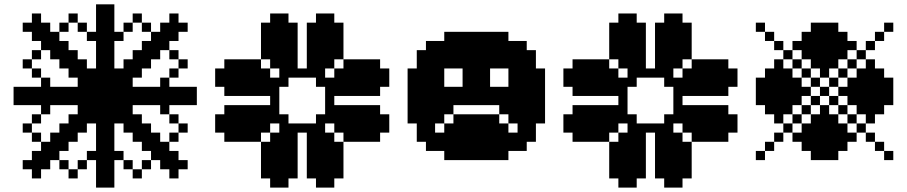

<svg xmlns="http://www.w3.org/2000/svg" viewBox="-20 -853 4123 873"><path d="M41.7 -458.3H83.3V-416.7H41.7ZM41.7 -416.7H83.3V-375H41.7ZM125 -458.3H166.7V-416.7H125ZM83.3 -458.3H125V-416.7H83.3ZM83.3 -416.7H125V-375H83.3ZM125 -416.7H166.7V-375H125ZM166.7 -416.7H208.3V-375H166.7ZM208.3 -416.7H250V-375H208.3ZM250 -416.7H291.7V-375H250ZM291.7 -416.7H333.3V-375H291.7ZM291.7 -458.3H333.3V-416.7H291.7ZM250 -458.3H291.7V-416.7H250ZM208.3 -458.3H250V-416.7H208.3ZM166.7 -458.3H208.3V-416.7H166.7ZM416.7 -41.7H458.3V0H416.7ZM458.3 -41.7H500V0H458.3ZM416.7 -291.7H458.3V-250H416.7ZM416.7 -250H458.3V-208.3H416.7ZM416.7 -208.3H458.3V-166.7H416.7ZM416.7 -166.7H458.3V-125H416.7ZM416.7 -125H458.3V-83.3H416.7ZM416.7 -83.3H458.3V-41.7H416.7ZM458.3 -83.3H500V-41.7H458.3ZM458.3 -125H500V-83.3H458.3ZM458.3 -166.7H500V-125H458.3ZM458.3 -208.3H500V-166.7H458.3ZM458.3 -250H500V-208.3H458.3ZM458.3 -291.7H500V-250H458.3ZM458.3 -833.3H500V-791.7H458.3ZM416.7 -833.3H458.3V-791.7H416.7ZM416.7 -791.7H458.3V-750H416.7ZM458.3 -791.7H500V-750H458.3ZM458.3 -750H500V-708.3H458.3ZM458.3 -708.3H500V-666.7H458.3ZM458.3 -666.7H500V-625H458.3ZM458.3 -625H500V-583.3H458.3ZM458.3 -583.3H500V-541.7H458.3ZM416.7 -583.3H458.3V-541.7H416.7ZM416.7 -625H458.3V-583.3H416.7ZM416.7 -666.7H458.3V-625H416.7ZM416.7 -708.3H458.3V-666.7H416.7ZM416.7 -750H458.3V-708.3H416.7ZM833.3 -416.7H875V-375H833.3ZM791.7 -458.3H833.3V-416.7H791.7ZM583.3 -458.3H625V-416.7H583.3ZM625 -458.3H666.7V-416.7H625ZM666.7 -458.3H708.3V-416.7H666.7ZM708.3 -458.3H750V-416.7H708.3ZM750 -458.3H791.7V-416.7H750ZM833.3 -458.3H875V-416.7H833.3ZM791.7 -416.7H833.3V-375H791.7ZM750 -416.7H791.7V-375H750ZM708.3 -416.7H750V-375H708.3ZM666.7 -416.7H708.3V-375H666.7ZM625 -416.7H666.7V-375H625ZM583.3 -416.7H625V-375H583.3ZM416.7 -333.3H458.3V-291.7H416.7ZM416.7 -375H458.3V-333.3H416.7ZM416.7 -416.7H458.3V-375H416.7ZM416.7 -458.3H458.3V-416.7H416.7ZM416.7 -500H458.3V-458.3H416.7ZM416.7 -541.7H458.3V-500H416.7ZM458.3 -541.7H500V-500H458.3ZM458.3 -500H500V-458.3H458.3ZM458.3 -458.3H500V-416.7H458.3ZM458.3 -416.7H500V-375H458.3ZM458.3 -375H500V-333.3H458.3ZM458.3 -333.3H500V-291.7H458.3ZM541.7 -458.3H583.3V-416.7H541.7ZM500 -458.3H541.7V-416.7H500ZM375 -458.3H416.7V-416.7H375ZM333.3 -458.3H375V-416.7H333.3ZM333.3 -416.7H375V-375H333.3ZM375 -416.7H416.7V-375H375ZM500 -416.7H541.7V-375H500ZM541.7 -416.7H583.3V-375H541.7ZM375 -500H416.7V-458.3H375ZM375 -541.7H416.7V-500H375ZM333.3 -541.7H375V-500H333.3ZM333.3 -500H375V-458.3H333.3ZM333.3 -583.3H375V-541.7H333.3ZM291.7 -583.3H333.3V-541.7H291.7ZM291.7 -541.7H333.3V-500H291.7ZM291.7 -625H333.3V-583.3H291.7ZM250 -625H291.7V-583.3H250ZM250 -583.3H291.7V-541.7H250ZM250 -666.7H291.7V-625H250ZM208.3 -666.7H250V-625H208.3ZM208.3 -625H250V-583.3H208.3ZM208.3 -708.3H250V-666.7H208.3ZM166.7 -708.3H208.3V-666.7H166.7ZM166.7 -666.7H208.3V-625H166.7ZM166.7 -750H208.3V-708.3H166.7ZM125 -750H166.7V-708.3H125ZM125 -708.3H166.7V-666.7H125ZM125 -791.7H166.7V-750H125ZM83.3 -750H125V-708.3H83.3ZM250 -750H291.7V-708.3H250ZM291.7 -791.7H333.3V-750H291.7ZM333.3 -750H375V-708.3H333.3ZM375 -708.3H416.7V-666.7H375ZM125 -625H166.7V-583.3H125ZM83.3 -583.3H125V-541.7H83.3ZM125 -541.7H166.7V-500H125ZM166.7 -500H208.3V-458.3H166.7ZM375 -375H416.7V-333.3H375ZM333.3 -375H375V-333.3H333.3ZM333.3 -333.3H375V-291.7H333.3ZM375 -333.3H416.7V-291.7H375ZM500 -333.3H541.7V-291.7H500ZM500 -375H541.7V-333.3H500ZM541.7 -375H583.3V-333.3H541.7ZM541.7 -333.3H583.3V-291.7H541.7ZM541.7 -500H583.3V-458.3H541.7ZM500 -500H541.7V-458.3H500ZM500 -541.7H541.7V-500H500ZM541.7 -541.7H583.3V-500H541.7ZM541.7 -583.3H583.3V-541.7H541.7ZM583.3 -583.3H625V-541.7H583.3ZM583.3 -541.7H625V-500H583.3ZM583.3 -625H625V-583.3H583.3ZM625 -583.3H666.7V-541.7H625ZM625 -625H666.7V-583.3H625ZM625 -666.7H666.7V-625H625ZM666.7 -666.7H708.3V-625H666.7ZM666.7 -625H708.3V-583.3H666.7ZM666.7 -708.3H708.3V-666.7H666.7ZM708.3 -708.3H750V-666.7H708.3ZM708.3 -666.7H750V-625H708.3ZM708.3 -750H750V-708.3H708.3ZM750 -750H791.7V-708.3H750ZM750 -708.3H791.7V-666.7H750ZM750 -791.7H791.7V-750H750ZM791.7 -750H833.3V-708.3H791.7ZM750 -541.7H791.7V-500H750ZM750 -625H791.7V-583.3H750ZM791.7 -583.3H833.3V-541.7H791.7ZM708.3 -500H750V-458.3H708.3ZM625 -750H666.7V-708.3H625ZM583.3 -791.7H625V-750H583.3ZM541.7 -750H583.3V-708.3H541.7ZM500 -708.3H541.7V-666.7H500ZM583.3 -333.3H625V-291.7H583.3ZM583.3 -291.7H625V-250H583.3ZM541.7 -291.7H583.3V-250H541.7ZM625 -291.7H666.7V-250H625ZM583.3 -250H625V-208.3H583.3ZM625 -250H666.7V-208.3H625ZM666.7 -250H708.3V-208.3H666.7ZM625 -208.3H666.7V-166.7H625ZM666.7 -208.3H708.3V-166.7H666.7ZM708.3 -208.3H750V-166.7H708.3ZM666.7 -166.7H708.3V-125H666.7ZM708.3 -166.7H750V-125H708.3ZM750 -166.7H791.7V-125H750ZM750 -125H791.7V-83.3H750ZM708.3 -125H750V-83.3H708.3ZM791.7 -125H833.3V-83.3H791.7ZM750 -83.3H791.7V-41.7H750ZM750 -250H791.7V-208.3H750ZM791.7 -291.7H833.3V-250H791.7ZM750 -333.3H791.7V-291.7H750ZM708.3 -375H750V-333.3H708.3ZM625 -125H666.7V-83.3H625ZM583.3 -83.3H625V-41.7H583.3ZM541.7 -125H583.3V-83.3H541.7ZM500 -166.7H541.7V-125H500ZM291.7 -333.3H333.3V-291.7H291.7ZM291.7 -291.7H333.3V-250H291.7ZM333.3 -291.7H375V-250H333.3ZM250 -291.7H291.7V-250H250ZM291.7 -250H333.3V-208.3H291.7ZM250 -250H291.7V-208.3H250ZM208.3 -250H250V-208.3H208.3ZM208.3 -208.3H250V-166.7H208.3ZM250 -208.3H291.7V-166.7H250ZM166.7 -208.3H208.3V-166.7H166.7ZM208.3 -166.7H250V-125H208.3ZM166.7 -166.7H208.3V-125H166.7ZM125 -166.7H166.7V-125H125ZM125 -125H166.7V-83.3H125ZM166.7 -125H208.3V-83.3H166.7ZM83.3 -125H125V-83.3H83.3ZM125 -83.3H166.7V-41.7H125ZM250 -125H291.7V-83.3H250ZM291.7 -83.3H333.3V-41.7H291.7ZM333.3 -125H375V-83.3H333.3ZM375 -166.7H416.7V-125H375ZM125 -250H166.7V-208.3H125ZM83.3 -291.7H125V-250H83.3ZM125 -333.3H166.7V-291.7H125ZM166.7 -375H208.3V-333.3H166.7Z M1250 -125H1291.7V-83.3H1250ZM1208.3 -125H1250V-83.3H1208.3ZM1250 -166.7H1291.7V-125H1250ZM1250 -208.3H1291.7V-166.7H1250ZM1291.7 -166.7H1333.3V-125H1291.7ZM1291.7 -208.3H1333.3V-166.7H1291.7ZM1291.7 -250H1333.3V-208.3H1291.7ZM1291.7 -291.7H1333.3V-250H1291.7ZM1250 -291.7H1291.7V-250H1250ZM1250 -250H1291.7V-208.3H1250ZM1208.3 -208.3H1250V-166.7H1208.3ZM1208.3 -250H1250V-208.3H1208.3ZM1166.7 -208.3H1208.3V-166.7H1166.7ZM1166.7 -166.7H1208.3V-125H1166.7ZM1208.3 -166.7H1250V-125H1208.3ZM1333.3 -291.7H1375V-250H1333.3ZM1375 -291.7H1416.7V-250H1375ZM1416.7 -291.7H1458.3V-250H1416.7ZM1375 -250H1416.7V-208.3H1375ZM1416.7 -250H1458.3V-208.3H1416.7ZM1458.3 -250H1500V-208.3H1458.3ZM1375 -208.3H1416.7V-166.7H1375ZM1416.7 -208.3H1458.3V-166.7H1416.7ZM1458.3 -208.3H1500V-166.7H1458.3ZM1500 -208.3H1541.7V-166.7H1500ZM1375 -166.7H1416.7V-125H1375ZM1416.7 -166.7H1458.3V-125H1416.7ZM1458.3 -166.7H1500V-125H1458.3ZM1500 -166.7H1541.7V-125H1500ZM1416.7 -125H1458.3V-83.3H1416.7ZM1458.3 -125H1500V-83.3H1458.3ZM1416.7 -333.3H1458.3V-291.7H1416.7ZM1250 -333.3H1291.7V-291.7H1250ZM1458.3 -333.3H1500V-291.7H1458.3ZM1458.3 -375H1500V-333.3H1458.3ZM1458.3 -416.7H1500V-375H1458.3ZM1458.3 -458.3H1500V-416.7H1458.3ZM1458.3 -500H1500V-458.3H1458.3ZM1416.7 -500H1458.3V-458.3H1416.7ZM1416.7 -541.7H1458.3V-500H1416.7ZM1375 -541.7H1416.7V-500H1375ZM1333.3 -541.7H1375V-500H1333.3ZM1291.7 -541.7H1333.3V-500H1291.7ZM1250 -541.7H1291.7V-500H1250ZM1250 -500H1291.7V-458.3H1250ZM1208.3 -500H1250V-458.3H1208.3ZM1208.3 -458.3H1250V-416.7H1208.3ZM1208.3 -416.7H1250V-375H1208.3ZM1208.3 -375H1250V-333.3H1208.3ZM1208.3 -333.3H1250V-291.7H1208.3ZM1166.7 -291.7H1208.3V-250H1166.7ZM1125 -250H1166.7V-208.3H1125ZM1500 -291.7H1541.7V-250H1500ZM1541.7 -250H1583.3V-208.3H1541.7ZM1166.7 -333.3H1208.3V-291.7H1166.7ZM1166.7 -375H1208.3V-333.3H1166.7ZM1166.7 -458.3H1208.3V-416.7H1166.7ZM1166.7 -500H1208.3V-458.3H1166.7ZM1166.7 -541.7H1208.3V-500H1166.7ZM1125 -291.7H1166.7V-250H1125ZM1125 -333.3H1166.7V-291.7H1125ZM1125 -458.3H1166.7V-416.7H1125ZM1125 -375H1166.7V-333.3H1125ZM1083.3 -375H1125V-333.3H1083.3ZM1083.3 -333.3H1125V-291.7H1083.3ZM1083.3 -291.7H1125V-250H1083.3ZM1083.3 -250H1125V-208.3H1083.3ZM1041.7 -375H1083.3V-333.3H1041.7ZM1041.7 -333.3H1083.3V-291.7H1041.7ZM1041.7 -291.7H1083.3V-250H1041.7ZM1041.7 -250H1083.3V-208.3H1041.7ZM1000 -333.3H1041.7V-291.7H1000ZM1000 -291.7H1041.7V-250H1000ZM1166.7 -125H1208.3V-83.3H1166.7ZM1291.7 -125H1333.3V-83.3H1291.7ZM1208.3 -83.3H1250V-41.7H1208.3ZM1250 -83.3H1291.7V-41.7H1250ZM1375 -125H1416.7V-83.3H1375ZM1500 -125H1541.7V-83.3H1500ZM1416.7 -83.3H1458.3V-41.7H1416.7ZM1458.3 -83.3H1500V-41.7H1458.3ZM1125 -500H1166.7V-458.3H1125ZM1125 -541.7H1166.7V-500H1125ZM1125 -583.3H1166.7V-541.7H1125ZM1083.3 -583.3H1125V-541.7H1083.3ZM1083.3 -541.7H1125V-500H1083.3ZM1083.3 -500H1125V-458.3H1083.3ZM1083.3 -458.3H1125V-416.7H1083.3ZM1041.7 -458.3H1083.3V-416.7H1041.7ZM1041.7 -500H1083.3V-458.3H1041.7ZM1041.7 -541.7H1083.3V-500H1041.7ZM1041.7 -583.3H1083.3V-541.7H1041.7ZM1000 -541.7H1041.7V-500H1000ZM1000 -500H1041.7V-458.3H1000ZM1208.3 -583.3H1250V-541.7H1208.3ZM1166.7 -625H1208.3V-583.3H1166.7ZM1500 -375H1541.7V-333.3H1500ZM1500 -333.3H1541.7V-291.7H1500ZM1541.7 -375H1583.3V-333.3H1541.7ZM1541.7 -333.3H1583.3V-291.7H1541.7ZM1541.7 -291.7H1583.3V-250H1541.7ZM1583.3 -250H1625V-208.3H1583.3ZM1583.3 -291.7H1625V-250H1583.3ZM1583.3 -333.3H1625V-291.7H1583.3ZM1583.3 -375H1625V-333.3H1583.3ZM1625 -375H1666.7V-333.3H1625ZM1625 -333.3H1666.7V-291.7H1625ZM1625 -291.7H1666.7V-250H1625ZM1625 -250H1666.7V-208.3H1625ZM1666.7 -291.7H1708.3V-250H1666.7ZM1666.7 -333.3H1708.3V-291.7H1666.7ZM1500 -458.3H1541.7V-416.7H1500ZM1500 -500H1541.7V-458.3H1500ZM1500 -541.7H1541.7V-500H1500ZM1541.7 -458.3H1583.3V-416.7H1541.7ZM1541.7 -500H1583.3V-458.3H1541.7ZM1541.7 -541.7H1583.3V-500H1541.7ZM1541.7 -583.3H1583.3V-541.7H1541.7ZM1583.3 -583.3H1625V-541.7H1583.3ZM1583.3 -541.7H1625V-500H1583.3ZM1583.3 -500H1625V-458.3H1583.3ZM1583.3 -458.3H1625V-416.7H1583.3ZM1625 -458.3H1666.7V-416.7H1625ZM1625 -500H1666.7V-458.3H1625ZM1625 -541.7H1666.7V-500H1625ZM1625 -583.3H1666.7V-541.7H1625ZM1666.7 -541.7H1708.3V-500H1666.7ZM1666.7 -500H1708.3V-458.3H1666.7ZM1250 -583.3H1291.7V-541.7H1250ZM1291.7 -583.3H1333.3V-541.7H1291.7ZM1291.7 -625H1333.3V-583.3H1291.7ZM1250 -625H1291.7V-583.3H1250ZM1208.3 -625H1250V-583.3H1208.3ZM1166.7 -666.7H1208.3V-625H1166.7ZM1208.3 -666.7H1250V-625H1208.3ZM1250 -666.7H1291.7V-625H1250ZM1291.7 -666.7H1333.3V-625H1291.7ZM1291.7 -708.3H1333.3V-666.7H1291.7ZM1250 -708.3H1291.7V-666.7H1250ZM1208.3 -708.3H1250V-666.7H1208.3ZM1166.7 -708.3H1208.3V-666.7H1166.7ZM1208.3 -750H1250V-708.3H1208.3ZM1250 -750H1291.7V-708.3H1250ZM1375 -583.3H1416.7V-541.7H1375ZM1416.7 -583.3H1458.3V-541.7H1416.7ZM1458.3 -583.3H1500V-541.7H1458.3ZM1375 -625H1416.7V-583.3H1375ZM1416.7 -625H1458.3V-583.3H1416.7ZM1458.3 -625H1500V-583.3H1458.3ZM1500 -625H1541.7V-583.3H1500ZM1500 -666.7H1541.7V-625H1500ZM1458.3 -666.7H1500V-625H1458.3ZM1416.7 -666.7H1458.3V-625H1416.7ZM1375 -666.7H1416.7V-625H1375ZM1375 -708.3H1416.7V-666.7H1375ZM1416.7 -708.3H1458.3V-666.7H1416.7ZM1458.3 -708.3H1500V-666.7H1458.3ZM1500 -708.3H1541.7V-666.7H1500ZM1416.7 -750H1458.3V-708.3H1416.7ZM1458.3 -750H1500V-708.3H1458.3ZM1166.7 -750H1208.3V-708.3H1166.7ZM1291.7 -750H1333.3V-708.3H1291.7ZM1250 -791.7H1291.7V-750H1250ZM1208.3 -791.7H1250V-750H1208.3ZM1375 -750H1416.7V-708.3H1375ZM1500 -750H1541.7V-708.3H1500ZM1416.7 -791.7H1458.3V-750H1416.7ZM1458.3 -791.7H1500V-750H1458.3ZM1166.7 -83.3H1208.3V-41.7H1166.7ZM1291.7 -83.3H1333.3V-41.7H1291.7ZM1208.3 -41.7H1250V0H1208.3ZM1250 -41.7H1291.7V0H1250ZM1375 -83.3H1416.7V-41.7H1375ZM1500 -83.3H1541.7V-41.7H1500ZM1416.7 -41.7H1458.3V0H1416.7ZM1458.3 -41.7H1500V0H1458.3ZM1666.7 -375H1708.3V-333.3H1666.7ZM1666.7 -250H1708.3V-208.3H1666.7ZM1708.3 -291.7H1750V-250H1708.3ZM1708.3 -333.3H1750V-291.7H1708.3ZM1666.7 -583.3H1708.3V-541.7H1666.7ZM1666.7 -458.3H1708.3V-416.7H1666.7ZM1708.3 -541.7H1750V-500H1708.3ZM1708.3 -500H1750V-458.3H1708.3ZM1000 -583.3H1041.7V-541.7H1000ZM1000 -458.3H1041.7V-416.7H1000ZM958.3 -541.7H1000V-500H958.3ZM958.3 -500H1000V-458.3H958.3ZM1000 -375H1041.7V-333.3H1000ZM1000 -250H1041.7V-208.3H1000ZM958.3 -333.3H1000V-291.7H958.3ZM958.3 -291.7H1000V-250H958.3Z M1958.3 -500H2000V-458.3H1958.3ZM2083.3 -416.7H2125V-375H2083.3ZM2000 -375H2041.7V-333.3H2000ZM1958.3 -416.7H2000V-375H1958.3ZM1958.3 -458.3H2000V-416.7H1958.3ZM2000 -416.7H2041.7V-375H2000ZM2041.7 -416.7H2083.3V-375H2041.7ZM1916.7 -500H1958.3V-458.3H1916.7ZM2125 -500H2166.7V-458.3H2125ZM2083.3 -333.3H2125V-291.7H2083.3ZM1958.3 -541.7H2000V-500H1958.3ZM1916.7 -375H1958.3V-333.3H1916.7ZM1916.7 -333.3H1958.3V-291.7H1916.7ZM1916.7 -416.7H1958.3V-375H1916.7ZM1916.7 -458.3H1958.3V-416.7H1916.7ZM1916.7 -541.7H1958.3V-500H1916.7ZM2125 -541.7H2166.7V-500H2125ZM2125 -458.3H2166.7V-416.7H2125ZM2125 -333.3H2166.7V-291.7H2125ZM2041.7 -333.3H2083.3V-291.7H2041.7ZM1958.3 -583.3H2000V-541.7H1958.3ZM2000 -583.3H2041.7V-541.7H2000ZM2041.7 -583.3H2083.3V-541.7H2041.7ZM2083.3 -583.3H2125V-541.7H2083.3ZM2166.7 -500H2208.3V-458.3H2166.7ZM2166.7 -458.3H2208.3V-416.7H2166.7ZM2166.7 -416.7H2208.3V-375H2166.7ZM1875 -375H1916.7V-333.3H1875ZM1875 -416.7H1916.7V-375H1875ZM1875 -458.3H1916.7V-416.7H1875ZM1875 -500H1916.7V-458.3H1875ZM1916.7 -583.3H1958.3V-541.7H1916.7ZM2000 -625H2041.7V-583.3H2000ZM2041.7 -625H2083.3V-583.3H2041.7ZM2083.3 -625H2125V-583.3H2083.3ZM2125 -583.3H2166.7V-541.7H2125ZM2166.7 -541.7H2208.3V-500H2166.7ZM2208.3 -583.3H2250V-541.7H2208.3ZM2208.3 -416.7H2250V-375H2208.3ZM2208.3 -333.3H2250V-291.7H2208.3ZM2166.7 -583.3H2208.3V-541.7H2166.7ZM2125 -625H2166.7V-583.3H2125ZM2250 -416.7H2291.7V-375H2250ZM2250 -375H2291.7V-333.3H2250ZM2166.7 -333.3H2208.3V-291.7H2166.7ZM2000 -250H2041.7V-208.3H2000ZM2041.7 -250H2083.3V-208.3H2041.7ZM1958.3 -625H2000V-583.3H1958.3ZM2041.7 -666.7H2083.3V-625H2041.7ZM2083.3 -666.7H2125V-625H2083.3ZM2125 -666.7H2166.7V-625H2125ZM2166.7 -666.7H2208.3V-625H2166.7ZM2166.7 -625H2208.3V-583.3H2166.7ZM2208.3 -625H2250V-583.3H2208.3ZM2250 -583.3H2291.7V-541.7H2250ZM2291.7 -416.7H2333.3V-375H2291.7ZM1958.3 -250H2000V-208.3H1958.3ZM2250 -625H2291.7V-583.3H2250ZM2291.7 -583.3H2333.3V-541.7H2291.7ZM2333.3 -541.7H2375V-500H2333.3ZM2333.3 -500H2375V-458.3H2333.3ZM2333.3 -458.3H2375V-416.7H2333.3ZM2333.3 -416.7H2375V-375H2333.3ZM2333.3 -375H2375V-333.3H2333.3ZM2208.3 -250H2250V-208.3H2208.3ZM2250 -250H2291.7V-208.3H2250ZM2041.7 -208.3H2083.3V-166.7H2041.7ZM2083.3 -208.3H2125V-166.7H2083.3ZM2125 -208.3H2166.7V-166.7H2125ZM2166.7 -208.3H2208.3V-166.7H2166.7ZM1833.3 -541.7H1875V-500H1833.3ZM1833.3 -500H1875V-458.3H1833.3ZM1833.3 -458.3H1875V-416.7H1833.3ZM1833.3 -416.7H1875V-375H1833.3ZM1833.3 -375H1875V-333.3H1833.3ZM1833.3 -333.3H1875V-291.7H1833.3ZM1875 -333.3H1916.7V-291.7H1875ZM1875 -291.7H1916.7V-250H1875ZM1916.7 -250H1958.3V-208.3H1916.7ZM1958.3 -208.3H2000V-166.7H1958.3ZM2000 -208.3H2041.7V-166.7H2000ZM2041.7 -166.7H2083.3V-125H2041.7ZM2083.3 -166.7H2125V-125H2083.3ZM2125 -166.7H2166.7V-125H2125ZM2166.7 -166.7H2208.3V-125H2166.7ZM2208.3 -208.3H2250V-166.7H2208.3ZM2250 -208.3H2291.7V-166.7H2250ZM2291.7 -250H2333.3V-208.3H2291.7ZM2333.3 -333.3H2375V-291.7H2333.3ZM2000 -166.7H2041.7V-125H2000ZM1916.7 -208.3H1958.3V-166.7H1916.7ZM1875 -250H1916.7V-208.3H1875ZM1875 -541.7H1916.7V-500H1875ZM1875 -583.3H1916.7V-541.7H1875ZM1875 -625H1916.7V-583.3H1875ZM1916.7 -625H1958.3V-583.3H1916.7ZM1916.7 -666.7H1958.3V-625H1916.7ZM1958.3 -666.7H2000V-625H1958.3ZM2000 -666.7H2041.7V-625H2000ZM2000 -708.3H2041.7V-666.7H2000ZM2041.7 -708.3H2083.3V-666.7H2041.7ZM2083.3 -708.3H2125V-666.7H2083.3ZM2125 -708.3H2166.7V-666.7H2125ZM2166.7 -708.3H2208.3V-666.7H2166.7ZM2208.3 -708.3H2250V-666.7H2208.3ZM2208.3 -666.7H2250V-625H2208.3ZM2250 -666.7H2291.7V-625H2250ZM2291.7 -625H2333.3V-583.3H2291.7ZM2291.7 -666.7H2333.3V-625H2291.7ZM2208.3 -166.7H2250V-125H2208.3ZM2250 -166.7H2291.7V-125H2250ZM2291.7 -208.3H2333.3V-166.7H2291.7ZM2333.3 -208.3H2375V-166.7H2333.3ZM2333.3 -250H2375V-208.3H2333.3ZM2333.3 -291.7H2375V-250H2333.3ZM2375 -250H2416.7V-208.3H2375ZM2375 -291.7H2416.7V-250H2375ZM2416.7 -333.3H2458.3V-291.7H2416.7ZM2416.7 -375H2458.3V-333.3H2416.7ZM2416.7 -416.7H2458.3V-375H2416.7ZM2416.7 -458.3H2458.3V-416.7H2416.7ZM2416.7 -500H2458.3V-458.3H2416.7ZM2416.7 -541.7H2458.3V-500H2416.7ZM2375 -541.7H2416.7V-500H2375ZM2375 -500H2416.7V-458.3H2375ZM2375 -458.3H2416.7V-416.7H2375ZM2375 -416.7H2416.7V-375H2375ZM2375 -375H2416.7V-333.3H2375ZM2375 -333.3H2416.7V-291.7H2375ZM2333.3 -583.3H2375V-541.7H2333.3ZM2333.3 -625H2375V-583.3H2333.3ZM2375 -583.3H2416.7V-541.7H2375ZM2375 -625H2416.7V-583.3H2375ZM2333.3 -666.7H2375V-625H2333.3ZM2250 -708.3H2291.7V-666.7H2250ZM2291.7 -541.7H2333.3V-500H2291.7ZM2291.7 -500H2333.3V-458.3H2291.7ZM2291.7 -458.3H2333.3V-416.7H2291.7ZM2250 -458.3H2291.7V-416.7H2250ZM2208.3 -458.3H2250V-416.7H2208.3ZM2000 -458.3H2041.7V-416.7H2000ZM2041.7 -458.3H2083.3V-416.7H2041.7ZM2083.3 -458.3H2125V-416.7H2083.3ZM2083.3 -541.7H2125V-500H2083.3ZM2083.3 -500H2125V-458.3H2083.3ZM2083.3 -250H2125V-208.3H2083.3ZM2125 -250H2166.7V-208.3H2125ZM2166.7 -250H2208.3V-208.3H2166.7ZM2000 -291.7H2041.7V-250H2000ZM2250 -291.7H2291.7V-250H2250ZM2291.7 -333.3H2333.3V-291.7H2291.7ZM2125 -416.7H2166.7V-375H2125ZM1916.7 -291.7H1958.3V-250H1916.7ZM1958.3 -375H2000V-333.3H1958.3ZM2041.7 -291.7H2083.3V-250H2041.7ZM2083.3 -291.7H2125V-250H2083.3ZM2125 -291.7H2166.7V-250H2125ZM2166.7 -291.7H2208.3V-250H2166.7ZM2208.3 -291.7H2250V-250H2208.3ZM2291.7 -375H2333.3V-333.3H2291.7ZM1958.3 -333.3H2000V-291.7H1958.3Z M2833.3 -125H2875V-83.3H2833.3ZM2791.7 -125H2833.3V-83.3H2791.7ZM2833.3 -166.7H2875V-125H2833.3ZM2833.3 -208.3H2875V-166.7H2833.3ZM2875 -166.7H2916.7V-125H2875ZM2875 -208.3H2916.7V-166.7H2875ZM2875 -250H2916.7V-208.3H2875ZM2875 -291.7H2916.7V-250H2875ZM2833.3 -291.7H2875V-250H2833.3ZM2833.3 -250H2875V-208.3H2833.3ZM2791.7 -208.3H2833.3V-166.7H2791.7ZM2791.7 -250H2833.3V-208.3H2791.7ZM2750 -208.3H2791.7V-166.7H2750ZM2750 -166.7H2791.7V-125H2750ZM2791.7 -166.7H2833.3V-125H2791.7ZM2916.7 -291.7H2958.3V-250H2916.7ZM2958.3 -291.7H3000V-250H2958.3ZM3000 -291.7H3041.7V-250H3000ZM2958.3 -250H3000V-208.3H2958.3ZM3000 -250H3041.7V-208.3H3000ZM3041.7 -250H3083.3V-208.3H3041.7ZM2958.3 -208.3H3000V-166.7H2958.3ZM3000 -208.3H3041.7V-166.7H3000ZM3041.7 -208.3H3083.3V-166.7H3041.7ZM3083.3 -208.3H3125V-166.7H3083.3ZM2958.3 -166.7H3000V-125H2958.3ZM3000 -166.7H3041.7V-125H3000ZM3041.7 -166.7H3083.3V-125H3041.7ZM3083.3 -166.7H3125V-125H3083.3ZM3000 -125H3041.7V-83.3H3000ZM3041.7 -125H3083.3V-83.3H3041.7ZM3000 -333.3H3041.7V-291.7H3000ZM2833.3 -333.3H2875V-291.7H2833.3ZM3041.7 -333.3H3083.3V-291.7H3041.7ZM3041.7 -375H3083.3V-333.3H3041.7ZM3041.7 -416.7H3083.3V-375H3041.7ZM3041.7 -458.3H3083.3V-416.7H3041.7ZM3041.7 -500H3083.3V-458.3H3041.7ZM3000 -500H3041.7V-458.3H3000ZM3000 -541.7H3041.7V-500H3000ZM2958.3 -541.7H3000V-500H2958.3ZM2916.7 -541.7H2958.3V-500H2916.7ZM2875 -541.7H2916.7V-500H2875ZM2833.3 -541.7H2875V-500H2833.3ZM2833.3 -500H2875V-458.3H2833.3ZM2791.7 -500H2833.3V-458.3H2791.7ZM2791.7 -458.3H2833.3V-416.7H2791.7ZM2791.7 -416.7H2833.3V-375H2791.7ZM2791.7 -375H2833.3V-333.3H2791.7ZM2791.7 -333.3H2833.3V-291.7H2791.7ZM2750 -291.7H2791.7V-250H2750ZM2708.3 -250H2750V-208.3H2708.3ZM3083.3 -291.7H3125V-250H3083.3ZM3125 -250H3166.7V-208.3H3125ZM2750 -333.3H2791.7V-291.7H2750ZM2750 -375H2791.7V-333.3H2750ZM2750 -458.3H2791.7V-416.7H2750ZM2750 -500H2791.7V-458.3H2750ZM2750 -541.7H2791.7V-500H2750ZM2708.3 -291.7H2750V-250H2708.3ZM2708.3 -333.3H2750V-291.7H2708.3ZM2708.3 -458.3H2750V-416.7H2708.3ZM2708.3 -375H2750V-333.3H2708.3ZM2666.7 -375H2708.3V-333.3H2666.7ZM2666.7 -333.3H2708.3V-291.7H2666.7ZM2666.7 -291.7H2708.3V-250H2666.7ZM2666.7 -250H2708.3V-208.3H2666.7ZM2625 -375H2666.7V-333.3H2625ZM2625 -333.3H2666.7V-291.7H2625ZM2625 -291.7H2666.7V-250H2625ZM2625 -250H2666.7V-208.3H2625ZM2583.3 -333.3H2625V-291.7H2583.3ZM2583.3 -291.7H2625V-250H2583.3ZM2750 -125H2791.7V-83.3H2750ZM2875 -125H2916.7V-83.3H2875ZM2791.7 -83.3H2833.3V-41.7H2791.7ZM2833.3 -83.3H2875V-41.7H2833.3ZM2958.3 -125H3000V-83.3H2958.3ZM3083.3 -125H3125V-83.3H3083.3ZM3000 -83.3H3041.7V-41.7H3000ZM3041.7 -83.3H3083.3V-41.7H3041.7ZM2708.3 -500H2750V-458.3H2708.3ZM2708.3 -541.7H2750V-500H2708.3ZM2708.3 -583.3H2750V-541.7H2708.3ZM2666.7 -583.3H2708.3V-541.7H2666.7ZM2666.7 -541.7H2708.3V-500H2666.7ZM2666.7 -500H2708.3V-458.3H2666.7ZM2666.7 -458.3H2708.3V-416.7H2666.7ZM2625 -458.3H2666.7V-416.7H2625ZM2625 -500H2666.7V-458.3H2625ZM2625 -541.7H2666.7V-500H2625ZM2625 -583.3H2666.7V-541.7H2625ZM2583.3 -541.7H2625V-500H2583.3ZM2583.3 -500H2625V-458.3H2583.3ZM2791.7 -583.3H2833.3V-541.7H2791.7ZM2750 -625H2791.7V-583.3H2750ZM3083.3 -375H3125V-333.3H3083.3ZM3083.3 -333.3H3125V-291.7H3083.3ZM3125 -375H3166.7V-333.3H3125ZM3125 -333.3H3166.7V-291.7H3125ZM3125 -291.7H3166.7V-250H3125ZM3166.7 -250H3208.3V-208.3H3166.7ZM3166.7 -291.7H3208.3V-250H3166.7ZM3166.7 -333.3H3208.3V-291.7H3166.7ZM3166.7 -375H3208.3V-333.3H3166.7ZM3208.3 -375H3250V-333.3H3208.3ZM3208.3 -333.3H3250V-291.7H3208.3ZM3208.3 -291.7H3250V-250H3208.3ZM3208.3 -250H3250V-208.3H3208.3ZM3250 -291.7H3291.7V-250H3250ZM3250 -333.3H3291.7V-291.7H3250ZM3083.3 -458.3H3125V-416.7H3083.3ZM3083.3 -500H3125V-458.3H3083.3ZM3083.3 -541.7H3125V-500H3083.3ZM3125 -458.3H3166.7V-416.7H3125ZM3125 -500H3166.7V-458.3H3125ZM3125 -541.7H3166.7V-500H3125ZM3125 -583.3H3166.7V-541.7H3125ZM3166.7 -583.3H3208.3V-541.7H3166.7ZM3166.7 -541.7H3208.3V-500H3166.7ZM3166.7 -500H3208.3V-458.3H3166.7ZM3166.7 -458.3H3208.3V-416.7H3166.7ZM3208.3 -458.3H3250V-416.7H3208.3ZM3208.3 -500H3250V-458.3H3208.3ZM3208.3 -541.7H3250V-500H3208.3ZM3208.3 -583.3H3250V-541.7H3208.3ZM3250 -541.7H3291.7V-500H3250ZM3250 -500H3291.7V-458.3H3250ZM2833.3 -583.3H2875V-541.7H2833.3ZM2875 -583.3H2916.7V-541.7H2875ZM2875 -625H2916.7V-583.3H2875ZM2833.3 -625H2875V-583.3H2833.3ZM2791.7 -625H2833.3V-583.3H2791.7ZM2750 -666.7H2791.7V-625H2750ZM2791.7 -666.7H2833.3V-625H2791.7ZM2833.3 -666.7H2875V-625H2833.3ZM2875 -666.7H2916.7V-625H2875ZM2875 -708.3H2916.7V-666.7H2875ZM2833.3 -708.3H2875V-666.7H2833.3ZM2791.7 -708.3H2833.3V-666.7H2791.7ZM2750 -708.3H2791.7V-666.7H2750ZM2791.7 -750H2833.3V-708.3H2791.7ZM2833.3 -750H2875V-708.3H2833.3ZM2958.3 -583.3H3000V-541.7H2958.3ZM3000 -583.3H3041.7V-541.7H3000ZM3041.7 -583.3H3083.3V-541.7H3041.7ZM2958.3 -625H3000V-583.3H2958.3ZM3000 -625H3041.7V-583.3H3000ZM3041.7 -625H3083.3V-583.3H3041.7ZM3083.3 -625H3125V-583.3H3083.3ZM3083.3 -666.7H3125V-625H3083.3ZM3041.7 -666.7H3083.3V-625H3041.7ZM3000 -666.7H3041.7V-625H3000ZM2958.3 -666.7H3000V-625H2958.3ZM2958.3 -708.3H3000V-666.7H2958.3ZM3000 -708.3H3041.7V-666.7H3000ZM3041.7 -708.3H3083.3V-666.7H3041.7ZM3083.3 -708.3H3125V-666.7H3083.3ZM3000 -750H3041.7V-708.3H3000ZM3041.7 -750H3083.3V-708.3H3041.7ZM2750 -750H2791.7V-708.3H2750ZM2875 -750H2916.7V-708.3H2875ZM2833.3 -791.7H2875V-750H2833.3ZM2791.7 -791.7H2833.3V-750H2791.7ZM2958.3 -750H3000V-708.3H2958.3ZM3083.3 -750H3125V-708.3H3083.3ZM3000 -791.7H3041.7V-750H3000ZM3041.7 -791.7H3083.3V-750H3041.7ZM2750 -83.3H2791.7V-41.7H2750ZM2875 -83.3H2916.7V-41.7H2875ZM2791.7 -41.7H2833.3V0H2791.7ZM2833.3 -41.7H2875V0H2833.3ZM2958.3 -83.3H3000V-41.7H2958.3ZM3083.3 -83.3H3125V-41.7H3083.3ZM3000 -41.7H3041.7V0H3000ZM3041.7 -41.7H3083.3V0H3041.7ZM3250 -375H3291.7V-333.3H3250ZM3250 -250H3291.7V-208.3H3250ZM3291.7 -291.7H3333.3V-250H3291.7ZM3291.7 -333.3H3333.3V-291.7H3291.7ZM3250 -583.3H3291.7V-541.7H3250ZM3250 -458.3H3291.7V-416.7H3250ZM3291.7 -541.7H3333.3V-500H3291.7ZM3291.7 -500H3333.3V-458.3H3291.7ZM2583.3 -583.3H2625V-541.7H2583.3ZM2583.3 -458.3H2625V-416.7H2583.3ZM2541.7 -541.7H2583.3V-500H2541.7ZM2541.7 -500H2583.3V-458.3H2541.7ZM2583.3 -375H2625V-333.3H2583.3ZM2583.3 -250H2625V-208.3H2583.3ZM2541.7 -333.3H2583.3V-291.7H2541.7ZM2541.7 -291.7H2583.3V-250H2541.7Z M3416.7 -500H3458.3V-458.3H3416.7ZM3416.7 -458.3H3458.3V-416.7H3416.7ZM3416.7 -416.7H3458.3V-375H3416.7ZM3458.3 -541.7H3500V-500H3458.3ZM3458.3 -500H3500V-458.3H3458.3ZM3458.3 -458.3H3500V-416.7H3458.3ZM3458.3 -416.7H3500V-375H3458.3ZM3458.3 -375H3500V-333.3H3458.3ZM3500 -541.7H3541.7V-500H3500ZM3500 -500H3541.7V-458.3H3500ZM3500 -458.3H3541.7V-416.7H3500ZM3500 -416.7H3541.7V-375H3500ZM3500 -333.3H3541.7V-291.7H3500ZM3541.7 -500H3583.3V-458.3H3541.7ZM3541.7 -458.3H3583.3V-416.7H3541.7ZM3541.7 -375H3583.3V-333.3H3541.7ZM3541.7 -291.7H3583.3V-250H3541.7ZM3583.3 -500H3625V-458.3H3583.3ZM3583.3 -333.3H3625V-291.7H3583.3ZM3583.3 -250H3625V-208.3H3583.3ZM3625 -708.3H3666.7V-666.7H3625ZM3625 -458.3H3666.7V-416.7H3625ZM3625 -375H3666.7V-333.3H3625ZM3625 -291.7H3666.7V-250H3625ZM3625 -250H3666.7V-208.3H3625ZM3625 -208.3H3666.7V-166.7H3625ZM3625 -666.7H3666.7V-625H3625ZM3666.7 -750H3708.3V-708.3H3666.7ZM3666.7 -708.3H3708.3V-666.7H3666.7ZM3666.7 -625H3708.3V-583.3H3666.7ZM3666.7 -416.7H3708.3V-375H3666.7ZM3666.7 -333.3H3708.3V-291.7H3666.7ZM3666.7 -291.7H3708.3V-250H3666.7ZM3666.7 -250H3708.3V-208.3H3666.7ZM3666.7 -208.3H3708.3V-166.7H3666.7ZM3666.7 -166.7H3708.3V-125H3666.7ZM3666.7 -666.7H3708.3V-625H3666.7ZM3708.3 -750H3750V-708.3H3708.3ZM3708.3 -708.3H3750V-666.7H3708.3ZM3708.3 -666.7H3750V-625H3708.3ZM3708.3 -625H3750V-583.3H3708.3ZM3708.3 -583.3H3750V-541.7H3708.3ZM3708.3 -458.3H3750V-416.7H3708.3ZM3708.3 -375H3750V-333.3H3708.3ZM3708.3 -333.3H3750V-291.7H3708.3ZM3708.3 -291.7H3750V-250H3708.3ZM3708.3 -250H3750V-208.3H3708.3ZM3708.3 -208.3H3750V-166.7H3708.3ZM3708.3 -166.7H3750V-125H3708.3ZM3583.3 -416.7H3625V-375H3583.3ZM3666.7 -500H3708.3V-458.3H3666.7ZM3708.3 -541.7H3750V-500H3708.3ZM3666.7 -583.3H3708.3V-541.7H3666.7ZM3625 -541.7H3666.7V-500H3625ZM3625 -625H3666.7V-583.3H3625ZM3583.3 -666.7H3625V-625H3583.3ZM3541.7 -541.7H3583.3V-500H3541.7ZM3583.3 -583.3H3625V-541.7H3583.3ZM3500 -583.3H3541.7V-541.7H3500ZM3541.7 -625H3583.3V-583.3H3541.7ZM3500 -375H3541.7V-333.3H3500ZM3541.7 -416.7H3583.3V-375H3541.7ZM3583.3 -458.3H3625V-416.7H3583.3ZM3750 -750H3791.7V-708.3H3750ZM3750 -708.3H3791.7V-666.7H3750ZM3750 -666.7H3791.7V-625H3750ZM3750 -625H3791.7V-583.3H3750ZM3750 -583.3H3791.7V-541.7H3750ZM3750 -500H3791.7V-458.3H3750ZM3750 -416.7H3791.7V-375H3750ZM3750 -333.3H3791.7V-291.7H3750ZM3750 -291.7H3791.7V-250H3750ZM3750 -250H3791.7V-208.3H3750ZM3750 -208.3H3791.7V-166.7H3750ZM3750 -166.7H3791.7V-125H3750ZM3791.7 -208.3H3833.3V-166.7H3791.7ZM3791.7 -250H3833.3V-208.3H3791.7ZM3791.7 -291.7H3833.3V-250H3791.7ZM3791.7 -375H3833.3V-333.3H3791.7ZM3833.3 -416.7H3875V-375H3833.3ZM3791.7 -458.3H3833.3V-416.7H3791.7ZM3791.7 -541.7H3833.3V-500H3791.7ZM3791.7 -625H3833.3V-583.3H3791.7ZM3791.7 -666.7H3833.3V-625H3791.7ZM3791.7 -708.3H3833.3V-666.7H3791.7ZM3833.3 -666.7H3875V-625H3833.3ZM3833.3 -583.3H3875V-541.7H3833.3ZM3833.3 -500H3875V-458.3H3833.3ZM3833.3 -333.3H3875V-291.7H3833.3ZM3833.3 -250H3875V-208.3H3833.3ZM3875 -375H3916.7V-333.3H3875ZM3875 -458.3H3916.7V-416.7H3875ZM3916.7 -333.3H3958.3V-291.7H3916.7ZM3875 -541.7H3916.7V-500H3875ZM3875 -625H3916.7V-583.3H3875ZM3916.7 -500H3958.3V-458.3H3916.7ZM3916.7 -458.3H3958.3V-416.7H3916.7ZM3916.7 -416.7H3958.3V-375H3916.7ZM3958.3 -375H4000V-333.3H3958.3ZM3958.3 -416.7H4000V-375H3958.3ZM3958.3 -458.3H4000V-416.7H3958.3ZM3958.3 -500H4000V-458.3H3958.3ZM4000 -458.3H4041.7V-416.7H4000ZM4000 -416.7H4041.7V-375H4000ZM3875 -500H3916.7V-458.3H3875ZM3875 -416.7H3916.7V-375H3875ZM3833.3 -458.3H3875V-416.7H3833.3ZM3916.7 -375H3958.3V-333.3H3916.7ZM3916.7 -541.7H3958.3V-500H3916.7ZM4000 -500H4041.7V-458.3H4000ZM3958.3 -541.7H4000V-500H3958.3ZM3916.7 -583.3H3958.3V-541.7H3916.7ZM3875 -291.7H3916.7V-250H3875ZM3916.7 -666.7H3958.3V-625H3916.7ZM3500 -666.7H3541.7V-625H3500ZM3500 -250H3541.7V-208.3H3500ZM3916.7 -250H3958.3V-208.3H3916.7ZM3958.3 -208.3H4000V-166.7H3958.3ZM3458.3 -208.3H3500V-166.7H3458.3ZM3458.3 -708.3H3500V-666.7H3458.3ZM3958.3 -708.3H4000V-666.7H3958.3ZM4000 -166.7H4041.7V-125H4000ZM3416.7 -166.7H3458.3V-125H3416.7ZM3416.7 -750H3458.3V-708.3H3416.7ZM4000 -750H4041.7V-708.3H4000Z"/></svg>

Font: Yarndings 20
Style: Regular
Weight: 400
Designer: Sarah Cadigan-Fried
Version: Version 1.000; ttfautohint (v1.8.4.7-5d5b)